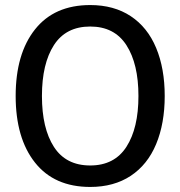

<svg xmlns="http://www.w3.org/2000/svg" viewBox="-20 -730 713 760"><path d="M42 -350Q42 -517 118.5 -613.5Q195 -710 337 -710Q431 -710 497.5 -666Q564 -622 598 -540.5Q632 -459 632 -350Q632 -241 598 -159.5Q564 -78 497.5 -34Q431 10 337 10Q195 10 118.5 -86.5Q42 -183 42 -350ZM528 -350Q528 -477 480.5 -551Q433 -625 337 -625Q241 -625 193.5 -551.5Q146 -478 146 -350Q146 -222 193.5 -148.5Q241 -75 337 -75Q433 -75 480.5 -149Q528 -223 528 -350Z"/></svg>

Font: Niramit Medium
Style: Regular
Weight: 500
Designer: Katatrad Aksorn Co.,Ltd.
Foundry: Cadson Demak Co.,Ltd.
Version: Version 1.000; ttfautohint (v1.6)